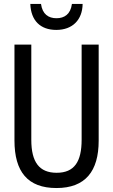

<svg xmlns="http://www.w3.org/2000/svg" viewBox="-20 -939 570 969"><path d="M264 -788C346 -788 396 -839 397 -919H343C336 -867 305 -847 265 -847C225 -847 194 -867 187 -919H133C136 -835 184 -788 264 -788ZM265 10C411 10 478 -75 478 -229V-714H392V-234C392 -124 356 -67 266 -67C178 -67 138 -121 138 -233V-714H53V-230C53 -72 120 10 265 10Z"/></svg>

Font: Noto Sans Mono Condensed
Style: Regular
Weight: 400
Width: 3
Designer: Monotype Design Team
Foundry: Monotype Imaging Inc.
Version: Version 2.014